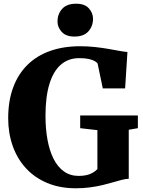

<svg xmlns="http://www.w3.org/2000/svg" viewBox="-20 -1001 770 1032"><path d="M387.5 11Q301.5 11 233.8 -17.5Q166 -46 119.2 -97Q72.5 -148 48.2 -216.8Q24 -285.5 24 -365Q24 -459 50.8 -531Q77.5 -603 127.8 -652.5Q178 -702 249.5 -727.2Q321 -752.5 410.5 -752.5Q451.5 -752.5 490.5 -748.2Q529.5 -744 563.5 -738Q597.5 -732 623.8 -727.2Q650 -722.5 665 -721.5L652.5 -526H532.5L504.5 -660Q500.5 -666 489.2 -672.5Q478 -679 457.8 -683.8Q437.5 -688.5 406 -688.5Q348 -688.5 307.5 -653.8Q267 -619 245.8 -550Q224.5 -481 224.5 -379Q224.5 -309 235.2 -250Q246 -191 268 -147.2Q290 -103.5 323.8 -79.5Q357.5 -55.5 403 -55.5Q427.5 -55.5 446.2 -60Q465 -64.5 479.2 -73Q493.5 -81.5 503.5 -92V-301.5L411 -312V-380.5H721V-312L672 -303.5V-40Q654.5 -39.5 633.5 -34Q612.5 -28.5 587.2 -21Q562 -13.5 531.5 -6.2Q501 1 465 6Q429 11 387.5 11ZM379.5 -804.5Q334.5 -804.5 311.8 -829.5Q289 -854.5 289 -885.5Q289 -925 313.8 -953Q338.5 -981 389 -981H390Q435.5 -981 457.8 -956Q480 -931 480 -900Q480 -860.5 455.2 -832.5Q430.5 -804.5 380.5 -804.5Z"/></svg>

Font: Merriweather 28pt Black
Style: Regular
Weight: 900
Version: Version 2.100